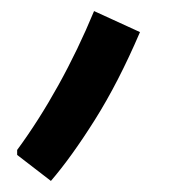

<svg xmlns="http://www.w3.org/2000/svg" viewBox="-20 -146 343 347"><path d="M72 181 11 134V125Q50 72 85.5 8Q121 -56 150 -126L233 -88Q194 3 151.5 70.5Q109 138 72 181Z"/></svg>

Font: Fustat
Style: Bold
Weight: 700
Designer: Mohamed Gaber, Khaled Hosny, Laura Garcia Mut
Foundry: Kief Type Foundry, Alif Type Foundry, Hard Type Foundry
Version: Version 1.007